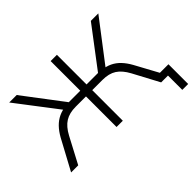

<svg xmlns="http://www.w3.org/2000/svg" viewBox="-168 -1002 1452 1452"><g transform="rotate(-45 557.5 -276.0)"><path d="M1052 153V0H1003V-58H1115V153ZM16 0 147 -243Q171 -286 200 -316Q229 -346 265 -363Q301 -380 346 -384L322 -361L59 -705H139L392 -371L367 -388H502V-705H569V-388H705L679 -371L932 -705H1012L749 -361L726 -384Q771 -380 806.5 -363Q842 -346 870.5 -316Q899 -286 923 -243L1055 0H979L868 -208Q834 -271 790.5 -299Q747 -327 679 -327H569V0H502V-327H392Q325 -327 280.5 -299.5Q236 -272 202 -208L92 0Z"/></g></svg>

Font: Nunito Sans 10pt SemiExpanded Light
Style: Regular
Weight: 300
Width: 6
Designer: Vernon Adams
Foundry: Vernon Adams
Version: Version 3.101;gftools[0.9.27]